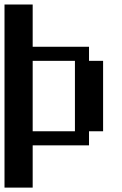

<svg xmlns="http://www.w3.org/2000/svg" viewBox="-20 -645 540 852"><path d="M0 -625H125V-437.5H375V-375H437.5V-62.5H375V0H125V187.5H0ZM125 -375V-62.5H312.5V-375Z"/></svg>

Font: NeoDunggeunmo Code
Style: Regular
Weight: 400
Monospace: yes
Version: Version 1.600